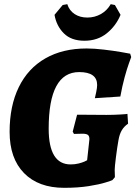

<svg xmlns="http://www.w3.org/2000/svg" viewBox="-20 -888 665 919"><path d="M590 -343 593 -296Q574 -283 563 -264.5Q552 -246 547 -217Q541 -184 535 -136.5Q529 -89 529 -75L530 -40L518 -26Q518 -25 486.5 -15Q455 -5 404 3Q353 11 287 11Q164 11 95 -59.5Q26 -130 26 -257Q26 -381 70 -471Q114 -561 197 -608.5Q280 -656 395 -656Q431 -656 477.5 -650.5Q524 -645 558.5 -639Q593 -633 603 -631L608 -615Q606 -609 597 -584.5Q588 -560 576.5 -518Q565 -476 556 -426L434 -418Q436 -425 440.5 -447Q445 -469 445 -481Q445 -543 359 -543Q213 -543 213 -272Q213 -101 318 -101Q339 -101 356.5 -105.5Q374 -110 384 -114.5Q394 -119 397 -121L406 -203Q408 -217 408 -222Q408 -237 400.5 -242.5Q393 -248 375 -248L334 -247L328 -258L349 -339L490 -338Q523 -338 556.5 -340Q590 -342 590 -343ZM510 -868 530 -864 557 -817Q535 -764 491 -728.5Q447 -693 384 -693Q321 -693 285.5 -728.5Q250 -764 241 -817L280 -864L302 -868Q312 -837 337.5 -820.5Q363 -804 398 -804Q433 -804 462.5 -820.5Q492 -837 510 -868Z"/></svg>

Font: Alegreya ExtraBold
Style: Italic
Weight: 800
Italic angle: -7°
Designer: Juan Pablo del Peral
Foundry: Huerta Tipografica
Version: Version 2.007; ttfautohint (v1.6)